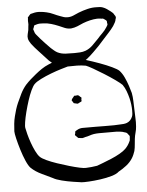

<svg xmlns="http://www.w3.org/2000/svg" viewBox="-88 -874 771 1005"><g transform="rotate(-5 297.5 -372.0)"><path d="M589 -57Q586 -48 582 -38.5Q578 -29 573 -21Q560 0 539.5 16Q519 32 497 44Q486 55 458.5 63Q431 71 398.5 75.5Q366 80 338.5 81.5Q311 83 300 82Q285 80 255.5 75.5Q226 71 196.5 63.5Q167 56 152 47Q130 36 96.5 20.5Q63 5 40 -17Q29 -28 17 -55.5Q5 -83 -5 -115.5Q-15 -148 -21.5 -175.5Q-28 -203 -28 -214Q-27 -234 -25 -254Q-23 -274 -18 -293Q-14 -310 -8.5 -327.5Q-3 -345 4 -361Q14 -384 26 -408Q38 -432 55 -452Q68 -466 82 -478.5Q96 -491 111 -503Q127 -516 144 -527.5Q161 -539 180 -547Q203 -558 229 -564Q255 -570 277 -573Q286 -576 313.5 -570.5Q341 -565 377 -554Q413 -543 448.5 -530Q484 -517 511.5 -504Q539 -491 548 -482Q562 -467 572.5 -444.5Q583 -422 590.5 -399Q598 -376 602 -361Q606 -340 606.5 -318.5Q607 -297 608 -275Q608 -253 609.5 -230Q611 -207 609 -184Q608 -168 603.5 -152.5Q599 -137 597 -120Q595 -105 594 -89.5Q593 -74 589 -57ZM280 -528Q269 -525 244 -517.5Q219 -510 190 -499Q161 -488 136 -475.5Q111 -463 100 -452Q91 -443 80.5 -420.5Q70 -398 60.5 -368.5Q51 -339 43.5 -309.5Q36 -280 32.5 -257.5Q29 -235 31 -226Q33 -215 38.5 -193.5Q44 -172 52.5 -148Q61 -124 71.5 -102.5Q82 -81 93 -70Q102 -61 125.5 -50Q149 -39 180 -28.5Q211 -18 242 -9Q273 0 296.5 5Q320 10 329 9Q358 8 388 3Q399 -1 420 -9Q441 -17 465 -27Q489 -37 510 -49Q531 -61 542 -72Q557 -87 566 -106Q567 -108 568 -110.5Q569 -113 570 -115Q571 -118 570.5 -121Q570 -124 571 -127Q571 -129 571.5 -132.5Q572 -136 571 -138Q570 -140 568 -142.5Q566 -145 564 -147Q563 -149 561 -151.5Q559 -154 557 -155Q554 -157 546 -159Q536 -163 525.5 -164Q515 -165 504 -166H440Q427 -166 413.5 -166Q400 -166 386 -164Q374 -162 362.5 -158Q351 -154 339 -152Q335 -151 331 -149.5Q327 -148 323 -148Q319 -148 315 -149Q311 -150 307 -150Q306 -151 304.5 -150.5Q303 -150 302 -151Q300 -153 297.5 -155.5Q295 -158 293 -160Q292 -161 290 -163Q288 -165 287 -166Q286 -168 287 -172Q288 -176 289 -177Q289 -179 289 -182Q289 -185 290 -186Q291 -188 294.5 -189.5Q298 -191 299 -192Q313 -201 330 -201Q347 -201 363 -201Q374 -201 396.5 -201Q419 -201 445.5 -200.5Q472 -200 494.5 -200.5Q517 -201 528 -202Q536 -202 545.5 -203Q555 -204 563 -207Q583 -215 592 -237Q595 -244 595.5 -253Q596 -262 596 -269Q596 -300 588 -334Q583 -354 576 -372.5Q569 -391 558 -407Q547 -418 521.5 -436Q496 -454 466.5 -472.5Q437 -491 411.5 -505.5Q386 -520 375 -524Q353 -528 329 -528.5Q305 -529 280 -528ZM288 -357 297 -368Q298 -369 298.5 -370Q299 -371 300 -372Q302 -373 306 -372.5Q310 -372 312 -373Q314 -373 317 -373.5Q320 -374 321 -373Q324 -372 327 -369Q330 -366 332 -364Q336 -362 337 -360Q338 -359 337 -355Q336 -351 336 -349Q336 -348 336.5 -345Q337 -342 336 -340Q335 -339 331.5 -337.5Q328 -336 326 -335Q324 -334 321 -332Q318 -330 316 -330Q315 -329 312.5 -330Q310 -331 308 -331Q306 -332 301.5 -332.5Q297 -333 295 -334Q293 -336 291.5 -339.5Q290 -343 288 -345Q287 -347 286 -348Q285 -349 285 -350Q285 -351 288 -357ZM535 -718Q522 -700 507 -684Q492 -668 477 -651Q464 -636 449.5 -620.5Q435 -605 420 -591Q404 -575 385.5 -560Q367 -545 344 -541Q331 -539 318.5 -539Q306 -539 293 -539Q271 -539 245 -540.5Q219 -542 198 -556Q191 -561 184.5 -567.5Q178 -574 172 -581L136 -620Q126 -631 116.5 -641.5Q107 -652 99 -663Q95 -669 90.5 -677Q86 -685 85 -692Q83 -703 86 -714.5Q89 -726 91 -736Q92 -741 92 -746Q92 -751 93 -756Q95 -765 94 -774Q93 -783 94 -792Q95 -794 94.5 -797.5Q94 -801 95 -803Q96 -804 97 -805Q98 -806 99 -807Q101 -809 104 -813Q107 -817 110 -819L123 -822Q140 -827 159.5 -825.5Q179 -824 195 -820Q213 -816 230 -808Q247 -800 264 -794Q272 -791 281 -788Q290 -785 298 -785Q315 -784 331 -790.5Q347 -797 362 -804Q385 -813 409.5 -819Q434 -825 456 -824Q464 -824 473 -823.5Q482 -823 490 -820Q501 -816 510.5 -809.5Q520 -803 529 -796Q534 -792 539 -787.5Q544 -783 547 -776Q549 -774 551 -770.5Q553 -767 553 -764Q554 -762 553 -758.5Q552 -755 551 -753Q550 -744 545.5 -736Q541 -728 535 -718ZM200 -632Q208 -625 215.5 -618.5Q223 -612 232 -607Q252 -597 275.5 -596Q299 -595 321 -595Q335 -595 350.5 -596Q366 -597 380 -602Q401 -610 418 -626.5Q435 -643 450 -659Q462 -673 475.5 -686Q489 -699 499 -715Q501 -718 503 -721.5Q505 -725 506 -727Q507 -730 506 -733.5Q505 -737 505 -739Q505 -741 505 -744Q505 -747 504 -748Q503 -750 500.5 -752Q498 -754 496 -755Q494 -757 491.5 -758.5Q489 -760 487 -761Q486 -762 483.5 -762Q481 -762 479 -762Q473 -763 467 -763.5Q461 -764 455 -764Q436 -763 417 -758.5Q398 -754 380 -747Q365 -740 349 -733.5Q333 -727 316 -725Q299 -724 282.5 -730.5Q266 -737 251 -744Q232 -752 213 -757.5Q194 -763 173 -764Q163 -765 153.5 -764.5Q144 -764 135 -761Q134 -760 130 -759.5Q126 -759 124 -757Q123 -756 122.5 -753Q122 -750 121 -748Q120 -746 118.5 -742.5Q117 -739 117 -737Q117 -736 119 -732Q121 -724 124 -717Q129 -709 136 -701.5Q143 -694 149 -686Q173 -659 200 -632Z"/></g></svg>

Font: Rubik Vinyl
Style: Regular
Weight: 400
Designer: Hubert and Fischer, NaN
Foundry: Hubert and Fischer, NaN
Version: Version 2.200